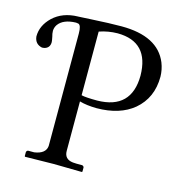

<svg xmlns="http://www.w3.org/2000/svg" viewBox="-99 -743 783 834"><g transform="rotate(15 292.0 -326.0)"><path d="M255.9 -606V-319.8Q274.9 -314.9 327.1 -314.9Q480 -316.9 481 -467.8Q479.5 -619.1 337.9 -620.1Q294.9 -619.6 255.9 -606ZM174.8 -69.8V-575.2Q174.8 -612.8 161.6 -616.7Q156.7 -617.7 150.9 -618.2Q93.8 -616.7 71.8 -585.4Q63.5 -572.8 63 -558.1Q63.5 -543.5 66.9 -533.2Q70.8 -514.6 70.8 -508.8Q70.8 -482.4 45.9 -476.1Q40.5 -475.1 36.1 -475.1Q3.4 -481.9 0 -516.1Q0 -564.9 40.5 -604Q83.5 -644.5 151.9 -646Q153.3 -646 153.8 -646L208 -648.9Q294.4 -653.8 346.2 -653.8Q510.3 -653.8 553.7 -547.4Q565.4 -517.6 565.9 -485.8Q565.9 -390.6 499 -334Q437 -282.7 333 -282.2Q288.1 -282.7 255.9 -292V-69.8Q255.9 -32.2 294.9 -27.8Q302.7 -26.9 311 -26.9H336.9Q343.8 -24.9 345.2 -19V0L342.8 2Q341.8 2 216.8 0L87.9 2L85.9 0V-19Q87.9 -25.9 94.2 -26.9H121.1Q171.4 -34.2 174.8 -69.8Z"/></g></svg>

Font: Linux Biolinum O
Style: Regular
Weight: 400
Designer: Philipp H. Poll
Foundry: Philipp H. Poll
Version: Version 1.0.4